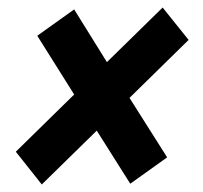

<svg xmlns="http://www.w3.org/2000/svg" viewBox="-20 -545 540 510"><path d="M22 -142 177 -294 79 -450 177 -520 264 -380 412 -525 481 -439 324 -285 424 -127 326 -57 237 -198 91 -55Z"/></svg>

Font: Radio Canada Condensed SemiBold
Style: Italic
Weight: 600
Width: 3
Italic angle: -12°
Designer: Charles Daoud, Etienne Aubert Bonn, Alexandre Saumier Demers, Jacques Le Bailly
Foundry: Radio-Canada
Version: Version 2.104; ttfautohint (v1.8.4.7-5d5b);gftools[0.9.28.de